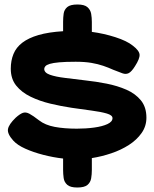

<svg xmlns="http://www.w3.org/2000/svg" viewBox="-20 -750 687 855"><path d="M632 -226Q632 -188 610.5 -157.5Q589 -127 554 -104.5Q519 -82 476 -67.5Q433 -53 389 -46V7Q389 26 386 44Q383 62 369.5 73.5Q356 85 324 85Q293 85 279.5 73Q266 61 263.5 43Q261 25 261 7V-44Q217 -49 172.5 -60.5Q128 -72 92.5 -88Q57 -104 39 -124Q12 -154 15.5 -175Q19 -196 50 -226Q69 -243 82 -247.5Q95 -252 111 -243.5Q127 -235 154 -214Q181 -193 223.5 -185Q266 -177 322 -177Q363 -177 399.5 -182Q436 -187 458.5 -197.5Q481 -208 481 -224Q481 -237 455.5 -244.5Q430 -252 388.5 -257.5Q347 -263 299 -270Q252 -277 204 -288.5Q156 -300 116 -319.5Q76 -339 52 -369Q28 -399 28 -444Q28 -480 40 -509.5Q52 -539 79.5 -560Q107 -581 151.5 -594Q196 -607 261 -611V-653Q261 -672 263.5 -689.5Q266 -707 279.5 -718.5Q293 -730 325 -730Q356 -730 369.5 -718Q383 -706 386 -688.5Q389 -671 389 -652V-608Q442 -601 493.5 -584.5Q545 -568 571 -547Q600 -525 601.5 -507Q603 -489 581 -455Q566 -431 553.5 -424.5Q541 -418 525.5 -423.5Q510 -429 485 -439Q463 -449 439.5 -457Q416 -465 387 -470Q358 -475 317 -475Q272 -475 244 -472.5Q216 -470 201.5 -465.5Q187 -461 182 -455Q177 -449 177 -443Q177 -426 202.5 -417Q228 -408 270 -403Q312 -398 360 -392Q407 -387 455 -377.5Q503 -368 543 -350.5Q583 -333 607.5 -303Q632 -273 632 -226Z"/></svg>

Font: Fredoka Expanded
Style: Bold
Weight: 700
Width: 7
Designer: Ben Nathan
Foundry: Milena B. Brandão, Ben Nathan
Version: Version 2.001